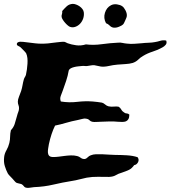

<svg xmlns="http://www.w3.org/2000/svg" viewBox="-20 -921 863 972"><path d="M821.3 -715.8Q826.2 -703.1 818.8 -694.3Q811.5 -685.5 801.8 -680.7Q779.3 -668 752.9 -659.7Q726.6 -651.4 704.1 -637.7Q690.4 -629.9 679.7 -619.1Q668.9 -608.4 652.3 -602.5Q635.7 -597.7 615.7 -596.7Q595.7 -595.7 574.2 -593.8Q551.8 -591.8 530.3 -586.9Q508.8 -582 491.2 -584Q483.4 -585 474.6 -587.4Q465.8 -589.8 458 -590.8Q450.2 -591.8 440.4 -589.8Q430.7 -587.9 421.9 -586.9Q416 -585.9 409.2 -586.9Q402.3 -587.9 394.5 -586.9Q385.7 -585.9 375.5 -585Q365.2 -584 355.5 -581.5Q345.7 -579.1 338.4 -575.2Q331.1 -571.3 328.1 -564.5Q323.2 -536.1 314.9 -511.7Q306.6 -487.3 297.9 -462.9Q293 -450.2 287.6 -435.5Q282.2 -420.9 288.1 -407.2Q330.1 -400.4 370.6 -405.3Q411.1 -410.2 449.2 -407.2Q460 -406.2 472.7 -404.8Q485.4 -403.3 496.1 -401.4Q503.9 -399.4 512.2 -392.1Q520.5 -384.8 529.3 -382.8Q543 -379.9 555.7 -381.3Q568.4 -382.8 580.1 -380.9Q588.9 -376 593.8 -366.7Q598.6 -357.4 608.4 -351.6Q614.3 -346.7 621.6 -346.7Q628.9 -346.7 634.8 -340.8Q634.8 -326.2 629.9 -317.9Q625 -309.6 617.2 -306.6Q609.4 -303.7 598.6 -303.7Q587.9 -303.7 575.2 -304.7Q557.6 -306.6 534.7 -306.2Q511.7 -305.7 492.2 -304.7Q479.5 -304.7 467.8 -303.7Q456.1 -302.7 446.3 -304.7Q438.5 -306.6 432.1 -313Q425.8 -319.3 416 -320.3Q407.2 -322.3 396 -318.8Q384.8 -315.4 374 -313.5Q342.8 -307.6 314.9 -299.3Q287.1 -291 258.8 -285.2Q239.3 -246.1 227.5 -191.4Q225.6 -179.7 223.6 -168Q221.7 -156.2 222.7 -147Q223.6 -137.7 229.5 -131.8Q235.4 -126 250 -126Q262.7 -126 277.8 -127.9Q293 -129.9 308.1 -131.8Q323.2 -133.8 339.4 -134.3Q355.5 -134.8 371.1 -130.9Q379.9 -128.9 388.7 -122.1Q397.5 -115.2 409.2 -116.2Q417 -117.2 423.8 -124.5Q430.7 -131.8 439.5 -134.8Q451.2 -139.6 465.8 -140.1Q480.5 -140.6 497.1 -140.1Q513.7 -139.6 530.8 -138.2Q547.9 -136.7 563.5 -136.7Q590.8 -136.7 622.6 -134.8Q654.3 -132.8 676.8 -125Q685.5 -112.3 678.7 -99.6Q671.9 -86.9 659.2 -85Q647.5 -68.4 633.8 -61.5Q620.1 -54.7 596.7 -46.9Q579.1 -42 566.4 -34.2Q553.7 -26.4 532.2 -25.4Q503.9 -25.4 475.6 -25.9Q447.3 -26.4 418.9 -21.5Q399.4 -17.6 381.3 -12.7Q363.3 -7.8 343.8 -4.9Q294.9 2.9 249.5 13.7Q204.1 24.4 152.3 26.4Q141.6 27.3 130.9 29.3Q120.1 31.2 113.3 29.3Q105.5 28.3 100.6 21.5Q95.7 14.6 87.9 10.7Q81.1 8.8 75.2 7.8Q69.3 6.8 64.5 4.9Q58.6 2 53.7 -4.4Q48.8 -10.7 43 -16.6Q37.1 -23.4 30.8 -29.3Q24.4 -35.2 19.5 -43Q10.7 -59.6 4.4 -80.1Q-2 -100.6 1 -126Q2.9 -143.6 12.7 -160.6Q22.5 -177.7 27.3 -197.3Q31.2 -213.9 31.2 -229.5Q31.2 -245.1 35.2 -261.7Q48.8 -276.4 54.2 -293Q59.6 -309.6 66.4 -335Q68.4 -343.8 72.3 -353.5Q76.2 -363.3 76.2 -371.1Q77.1 -379.9 73.7 -388.2Q70.3 -396.5 70.3 -406.2Q70.3 -417 76.2 -431.6Q82 -446.3 86.9 -460Q91.8 -475.6 94.2 -490.2Q96.7 -504.9 100.6 -518.6Q102.5 -525.4 106 -530.8Q109.4 -536.1 111.3 -542Q114.3 -554.7 116.2 -569.3Q118.2 -584 119.1 -598.6Q120.1 -613.3 118.7 -627Q117.2 -640.6 112.3 -651.4Q108.4 -657.2 98.6 -667Q88.9 -676.8 84 -681.6Q79.1 -685.5 72.3 -688.5Q65.4 -691.4 65.4 -696.3Q64.5 -702.1 68.4 -705.1Q72.3 -708 77.1 -709Q82 -710 87.9 -709.5Q93.8 -709 97.7 -709Q128.9 -705.1 158.2 -701.7Q187.5 -698.2 222.7 -701.2Q230.5 -702.1 242.2 -703.6Q253.9 -705.1 266.1 -706.5Q278.3 -708 289.6 -709Q300.8 -710 307.6 -709Q310.5 -708 314 -706.1Q317.4 -704.1 322.3 -702.1Q340.8 -695.3 365.2 -691.9Q389.6 -688.5 415 -696.3Q453.1 -691.4 495.1 -697.3Q537.1 -703.1 579.1 -705.1Q589.8 -706.1 600.6 -703.6Q611.3 -701.2 623 -700.2Q639.6 -698.2 658.7 -699.2Q677.7 -700.2 697.3 -702.1Q713.9 -704.1 731.9 -704.6Q750 -705.1 764.6 -708Q777.3 -710 791.5 -714.4Q805.7 -718.8 821.3 -715.8ZM294.9 -865.2Q305.7 -877.9 317.9 -889.2Q330.1 -900.4 348.6 -901.4Q356.4 -901.4 365.7 -897.9Q375 -894.5 383.3 -888.7Q391.6 -882.8 397.5 -875Q403.3 -867.2 404.3 -858.4Q406.2 -841.8 400.9 -826.7Q395.5 -811.5 385.3 -800.8Q375 -790 361.3 -785.2Q347.7 -780.3 334 -785.2Q329.1 -787.1 322.3 -793Q315.4 -798.8 309.1 -806.2Q302.7 -813.5 297.9 -821.3Q293 -829.1 292 -835Q291 -842.8 293.5 -849.1Q295.9 -855.5 294.9 -865.2ZM516.6 -803.7Q502.9 -829.1 511.2 -856Q519.5 -882.8 542 -894.5Q555.7 -901.4 572.3 -898.9Q588.9 -896.5 598.6 -889.6Q607.4 -883.8 615.2 -868.7Q623 -853.5 622.1 -841.8Q622.1 -836.9 619.6 -830.6Q617.2 -824.2 614.3 -818.4Q611.3 -812.5 608.9 -806.6Q606.4 -800.8 602.5 -796.9Q597.7 -792 582.5 -785.6Q567.4 -779.3 553.7 -781.2Q543 -783.2 535.2 -791.5Q527.3 -799.8 516.6 -803.7Z"/></svg>

Font: Trade Winds
Style: Regular
Weight: 400
Designer: Squid
Foundry: Font Diner, Inc DBA Sideshow
Version: Version 1.000